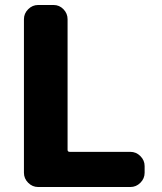

<svg xmlns="http://www.w3.org/2000/svg" viewBox="-20 -750 651 770"><path d="M133 0Q110 0 93 -17Q76 -34 76 -57V-673Q76 -696 93 -713Q110 -730 133 -730H195Q218 -730 234.5 -713Q251 -696 251 -673V-149Q251 -141 260 -141H503Q526 -141 543 -124Q560 -107 560 -84V-57Q560 -34 543 -17Q526 0 503 0Z"/></svg>

Font: Rounded Mplus 1c ExtraBold
Style: Regular
Weight: 800
Version: Version 1.059.20150529